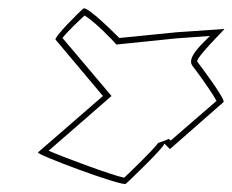

<svg xmlns="http://www.w3.org/2000/svg" viewBox="-20 -597 569 470"><path d="M73 -224C67 -219 280 -140 288 -147C296 -154 387 -241 382 -246L396 -232L527 -347C534 -352 469 -438 463 -446C457 -454 536 -531 529 -526L412 -518L272 -504C268 -508 193 -584 184 -576C175 -569 112 -506 116 -500L232 -362ZM133 -504C145 -520 174 -547 187 -559C214 -543 258 -496 265 -488L411 -503L494 -509C481 -495 435 -457 451 -436C456 -430 498 -373 510 -350L398 -253L393 -257C393 -256 367 -247 367 -247C356 -231 301 -178 284 -162C254 -168 141 -210 99 -228L253 -362Z"/></svg>

Font: Ampere
Style: OuLnIta
Weight: 400
Version: Version 1